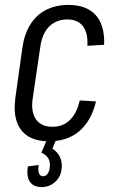

<svg xmlns="http://www.w3.org/2000/svg" viewBox="-20 -567 468 780"><path d="M179 7Q128 7 95 -13Q62 -33 48.5 -72Q35 -111 42 -166L71 -374Q79 -429 103.5 -468Q128 -507 167.5 -527Q207 -547 257 -547Q332 -547 369 -505.5Q406 -464 403 -385L335 -381Q338 -433 317 -460.5Q296 -488 253 -488Q224 -488 200.5 -475Q177 -462 163 -437.5Q149 -413 144 -379L112 -161Q106 -110 127 -81Q148 -52 193 -52Q236 -52 264 -79.5Q292 -107 304 -159L370 -155Q351 -76 302.5 -34.5Q254 7 179 7ZM149 193Q116 193 101.5 171.5Q87 150 93 109L137 103Q134 126 138.5 137.5Q143 149 155 149Q166 149 173 139.5Q180 130 182 114Q185 92 176.5 77Q168 62 148 53L171 0H208L193 37Q214 50 224 72Q234 94 230 121Q226 153 203 173Q180 193 149 193Z"/></svg>

Font: Pathway Extreme Condensed Light
Style: Italic
Weight: 300
Width: 3
Italic angle: -8°
Version: Version 1.001;gftools[0.9.26]